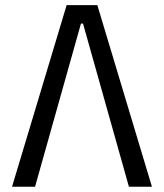

<svg xmlns="http://www.w3.org/2000/svg" viewBox="-20 -713 626 733"><path d="M25.9 0H113.8L289.1 -623H296.9L472.2 0H560.1L351.6 -693.4H234.4Z"/></svg>

Font: Cascadia Mono PL SemiLight
Style: Regular
Weight: 350
Monospace: yes
Designer: Aaron Bell
Foundry: Saja Typeworks
Version: Version 2404.023